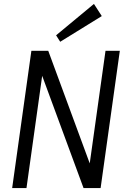

<svg xmlns="http://www.w3.org/2000/svg" viewBox="-20 -959 650 979"><path d="M591 -700 493 0H406L193 -578L196 -579L115 0H42L140 -700H226L439 -122H437L518 -700ZM499 -877 287 -746 266 -779 459 -939Z"/></svg>

Font: Pathway Extreme SemiCondensed Light
Style: Italic
Weight: 300
Width: 4
Italic angle: -8°
Version: Version 1.001;gftools[0.9.26]